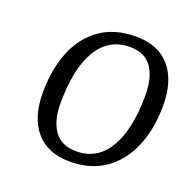

<svg xmlns="http://www.w3.org/2000/svg" viewBox="-99 -606 702 712"><g transform="rotate(20 251.5 -250.0)"><path d="M503 -304Q503 -211 473 -140Q443 -69 386 -29.5Q329 10 248 10Q160 10 113.5 -44.5Q67 -99 67 -196Q67 -289 96 -360Q125 -431 182 -470.5Q239 -510 322 -510Q410 -510 456.5 -455.5Q503 -401 503 -304ZM314 -466Q230 -466 186 -392Q142 -318 142 -182Q142 -114 170 -74Q198 -34 257 -34Q340 -34 384 -108Q428 -182 428 -317Q428 -386 400.5 -426Q373 -466 314 -466Z"/></g></svg>

Font: Arsenal SC
Style: Italic
Weight: 400
Italic angle: -9.10001°
Designer: Andrij Shevchenko
Foundry: Stairsfor
Version: Version 2.001; ttfautohint (v1.8.4.7-5d5b)